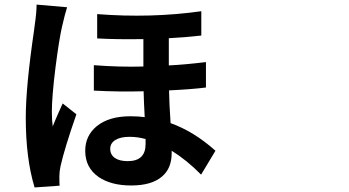

<svg xmlns="http://www.w3.org/2000/svg" viewBox="-20 -784 1540 848"><path d="M132.8 43.9Q93.8 -84 93.8 -264.6Q93.8 -401.4 130.9 -653.3Q131.8 -664.1 132.8 -668.9Q141.6 -728.5 141.6 -763.7L276.4 -752Q267.6 -725.6 253.9 -666Q241.2 -610.4 225.6 -490.2Q209 -357.4 209 -291Q209 -252 212.9 -225.6Q220.7 -246.1 239.3 -288.1Q251 -314.5 256.8 -327.1L317.4 -279.3Q263.7 -125 247.1 -48.8Q242.2 -26.4 242.2 -3.9Q242.2 22.5 243.2 36.1ZM559.6 35.2Q470.7 35.2 416 -2Q356.4 -43 356.4 -118.2Q356.4 -184.6 407.2 -226.6Q460.9 -270.5 555.7 -270.5Q591.8 -270.5 619.1 -266.6Q615.2 -338.9 614.3 -380.9Q506.8 -377.9 394.5 -383.8V-496.1Q507.8 -487.3 613.3 -490.2V-611.3Q495.1 -609.4 409.2 -614.3V-721.7Q646.5 -703.1 869.1 -734.4V-627Q807.6 -620.1 725.6 -615.2V-495.1Q791 -498 889.6 -509.8V-397.5Q827.1 -389.6 726.6 -384.8Q727.5 -326.2 733.4 -240.2Q836.9 -203.1 931.6 -118.2L868.2 -12.7Q805.7 -76.2 738.3 -118.2V-108.4Q738.3 -41 696.3 -4.9Q650.4 35.2 559.6 35.2ZM543.9 -72.3Q623 -72.3 623 -147.5V-169.9Q587.9 -179.7 551.8 -179.7Q511.7 -179.7 489.3 -165.5Q466.8 -151.4 466.8 -127Q466.8 -100.6 487.3 -86.4Q507.8 -72.3 543.9 -72.3Z"/></svg>

Font: Bpmf GenYo Gothic B
Style: B
Weight: 700
Foundry: But Ko
Version: Version 1.320